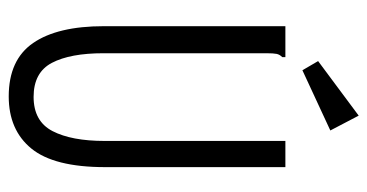

<svg xmlns="http://www.w3.org/2000/svg" viewBox="-221 -610 842 440"><g transform="rotate(90 200.0 -390.0)"><path d="M201 11Q117 11 78.5 -45Q40 -101 40 -207V-623H111V-616Q105 -610 103.5 -603Q102 -596 102 -579V-206Q102 -130 124 -88Q146 -46 202 -46Q258 -46 280.5 -89.5Q303 -133 303 -209V-623H363V-210Q363 -93 320.5 -41Q278 11 201 11ZM141 -662 120 -698 245 -791 279 -726Z"/></g></svg>

Font: Inconsolata Condensed
Style: Regular
Weight: 400
Width: 3
Monospace: yes
Designer: Raph Levien, Cyreal, Brenton Simpson
Foundry: Raph Levien, Cyreal, Google
Version: Version 3.000; ttfautohint (v1.8.2.53-6de2)